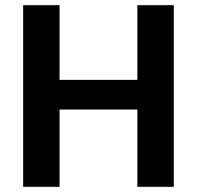

<svg xmlns="http://www.w3.org/2000/svg" viewBox="-20 -718 757 738"><path d="M508 -698C508 -698 508 -411 508 -411C508 -411 209 -411 209 -411C209 -411 209 -698 209 -698C209 -698 69 -698 69 -698C69 -698 69 0 69 0C69 0 209 0 209 0C209 0 209 -297 209 -297C209 -297 508 -297 508 -297C508 -297 508 0 508 0C508 0 648 0 648 0C648 0 648 -698 648 -698C648 -698 508 -698 508 -698Z"/></svg>

Font: Girnar Poppins
Style: SemiBold
Weight: 500
Designer: Ninad Kale (Devanagari), Jonny Pinhorn (Latin)
Foundry: Indian Type Foundry
Version: ""